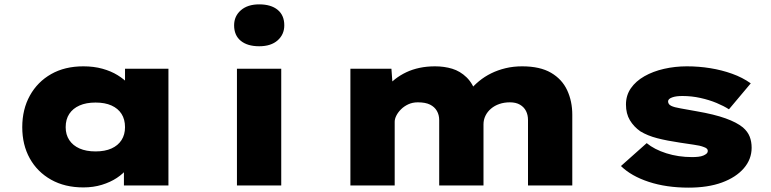

<svg xmlns="http://www.w3.org/2000/svg" viewBox="-20 -850 3533 880"><path d="M362 9Q277 9 214 -26.5Q151 -62 116.5 -124Q82 -186 82 -267Q82 -349 117 -412Q152 -475 214.5 -510.5Q277 -546 362 -546Q410 -546 449.5 -535Q489 -524 519 -505.5Q549 -487 569.5 -465Q590 -443 599 -422L553 -417V-535H752V0H548V-144L591 -130Q585 -104 565 -79Q545 -54 515.5 -34.5Q486 -15 447 -3Q408 9 362 9ZM418 -156Q461 -156 491 -169.5Q521 -183 537 -208Q553 -233 553 -267Q553 -303 537 -328Q521 -353 491 -366.5Q461 -380 418 -380Q375 -380 344.5 -366.5Q314 -353 297.5 -328Q281 -303 281 -267Q281 -233 297.5 -208Q314 -183 344.5 -169.5Q375 -156 418 -156Z M1066 0V-535H1269V0ZM1168 -638Q1114 -638 1083.5 -663Q1053 -688 1053 -734Q1053 -776 1084 -803Q1115 -830 1168 -830Q1222 -830 1252.5 -805Q1283 -780 1283 -734Q1283 -692 1252.5 -665Q1222 -638 1168 -638Z M1586 0V-535H1774L1782 -425L1746 -446Q1767 -469 1791 -487.5Q1815 -506 1842.5 -519Q1870 -532 1903 -539Q1936 -546 1974 -546Q2016 -546 2052.5 -535Q2089 -524 2118.5 -495.5Q2148 -467 2165 -415L2121 -418L2130 -432Q2150 -457 2175.5 -478Q2201 -499 2231.5 -514Q2262 -529 2297.5 -537.5Q2333 -546 2373 -546Q2455 -546 2505.5 -516.5Q2556 -487 2579.5 -436.5Q2603 -386 2603 -324V0H2400V-300Q2400 -323 2391 -341Q2382 -359 2363.5 -370Q2345 -381 2317 -381Q2291 -381 2269 -373.5Q2247 -366 2230.5 -352Q2214 -338 2205 -319.5Q2196 -301 2196 -280V0H1993V-300Q1993 -323 1982.5 -341.5Q1972 -360 1951 -370.5Q1930 -381 1895 -381Q1871 -381 1851.5 -372Q1832 -363 1818 -349Q1804 -335 1796.5 -320Q1789 -305 1789 -292V0Z M3136 10Q3034 10 2953.5 -16.5Q2873 -43 2826 -89L2944 -194Q2979 -165 3034 -147.5Q3089 -130 3152 -130Q3167 -130 3180.5 -131.5Q3194 -133 3203.5 -137Q3213 -141 3218.5 -146Q3224 -151 3224 -159Q3224 -170 3206 -176Q3189 -183 3158.5 -187Q3128 -191 3098 -196Q3037 -205 2992.5 -216.5Q2948 -228 2915 -248Q2885 -269 2867 -299Q2849 -329 2849 -371Q2849 -413 2871.5 -445.5Q2894 -478 2933.5 -500.5Q2973 -523 3023.5 -534.5Q3074 -546 3128 -546Q3183 -546 3235.5 -537.5Q3288 -529 3335.5 -512Q3383 -495 3421 -468L3321 -349Q3298 -364 3264.5 -378Q3231 -392 3190.5 -401Q3150 -410 3108 -410Q3093 -410 3081.5 -408.5Q3070 -407 3060.5 -403.5Q3051 -400 3046.5 -395.5Q3042 -391 3042 -385Q3042 -380 3045 -374.5Q3048 -369 3056 -365Q3070 -358 3100.5 -353Q3131 -348 3173 -340Q3254 -326 3305.5 -307.5Q3357 -289 3385 -266Q3407 -247 3416 -224Q3425 -201 3425 -173Q3425 -120 3389 -78.5Q3353 -37 3289 -13.5Q3225 10 3136 10Z"/></svg>

Font: Lexend Mega Black
Style: Regular
Weight: 900
Version: Version 1.007